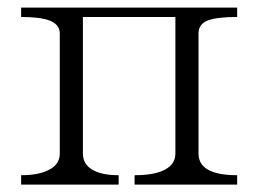

<svg xmlns="http://www.w3.org/2000/svg" viewBox="-20 -498 702 519"><path d="M37.1 -24.4V1H300.8V-24.4Q252.9 -24.4 228.5 -40Q204.1 -54.7 204.1 -83V-452.1H454.1V-83Q454.1 -54.7 426.8 -40Q399.4 -24.4 343.8 -24.4V1H621.1V-24.4Q567.4 -24.4 541 -40Q516.6 -54.7 516.6 -83V-407.2Q516.6 -432.6 541 -442.4Q565.4 -452.1 621.1 -452.1V-477.5H37.1V-452.1Q88.9 -452.1 114.3 -442.4Q141.6 -431.6 141.6 -407.2V-83Q141.6 -54.7 114.3 -40Q86.9 -24.4 37.1 -24.4Z"/></svg>

Font: Batang
Style: Regular
Weight: 400
Version: Version 2.21